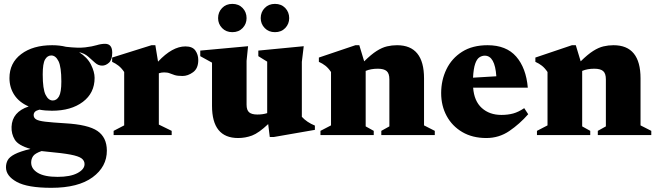

<svg xmlns="http://www.w3.org/2000/svg" viewBox="-20 -678 3298 964"><path d="M240.5 -122Q207 -122 178 -127.5Q161 -123 155 -116.2Q149 -109.5 149 -100Q149 -86.5 161.2 -78.8Q173.5 -71 207.5 -67Q241.5 -63 306.5 -59Q422.5 -52.5 469.2 -20.5Q516 11.5 516.5 77.5Q517 159 445 212Q373 265 238 265Q118 265 64 235.2Q10 205.5 10 162Q10 142 18.8 126Q27.5 110 54 96.2Q80.5 82.5 133 69.5Q72 52.5 54.2 23.2Q36.5 -6 38 -41.5Q41 -116 124 -143.5Q76.5 -164 52 -201.2Q27.5 -238.5 27.5 -286Q27.5 -362 86.5 -406.5Q145.5 -451 242 -451Q279.5 -451 311.5 -443Q372 -436 407.8 -440.2Q443.5 -444.5 465.5 -451.2Q487.5 -458 507.5 -458Q543.5 -458 543.5 -413.5Q543.5 -378 527.2 -363.2Q511 -348.5 493 -348.5Q473.5 -348.5 457.5 -362.8Q441.5 -377 423 -393.5Q404.5 -410 377 -416Q418.5 -390 436.8 -353.5Q455 -317 455 -287Q455 -211 396 -166.5Q337 -122 240.5 -122ZM245 -173.5Q264.5 -173.5 276.2 -194Q288 -214.5 288 -269Q288 -342 273.8 -370.8Q259.5 -399.5 237.5 -399.5Q218 -399.5 206.2 -379.2Q194.5 -359 194.5 -304Q194.5 -231 208.8 -202.2Q223 -173.5 245 -173.5ZM136.5 138Q136.5 170 170 190Q203.5 210 269 210Q333.5 210 369 191Q404.5 172 404.5 146Q404.5 128.5 389.5 117.2Q374.5 106 334 98.2Q293.5 90.5 216 83.5Q201.5 82 188.5 80.5Q155.5 92 146 106.2Q136.5 120.5 136.5 138Z M911 -445Q946.5 -445 961 -424.2Q975.5 -403.5 975.5 -376.5Q975.5 -334.5 949.5 -315.5Q923.5 -296.5 896.5 -296.5Q871 -296.5 857 -301Q843 -305.5 832 -310Q821 -314.5 804 -314.5Q789.5 -314.5 777.5 -310V-52.5L842 -21V0H550.5V-21L603.5 -48.5V-316.5Q590 -336.5 575.2 -348Q560.5 -359.5 543 -367.5V-389L740.5 -451H760L773.5 -368.5Q845 -445 911 -445Z M1218 -152.5Q1218 -125 1231 -114Q1244 -103 1272 -103Q1300 -103 1321.5 -110V-368.5L1277 -396V-424L1505 -446L1495.5 -367.5V-91.5Q1520.5 -64 1561 -47.5V-26L1354 10H1334.5L1326.5 -55Q1279 -10 1245.5 2.5Q1212 15 1175.5 15Q1044.5 15 1044.5 -146.5V-363.5L985.5 -396V-424L1225.5 -446L1218 -372.5ZM1146.5 -516.5Q1115 -516.5 1095 -537.2Q1075 -558 1075 -587Q1075 -617 1095 -637.8Q1115 -658.5 1146.5 -658.5Q1178.5 -658.5 1198.2 -637.8Q1218 -617 1218 -587Q1218 -558 1198.2 -537.2Q1178.5 -516.5 1146.5 -516.5ZM1360.5 -516.5Q1329 -516.5 1309 -537.2Q1289 -558 1289 -587Q1289 -617 1309 -637.8Q1329 -658.5 1360.5 -658.5Q1392.5 -658.5 1412.2 -637.8Q1432 -617 1432 -587Q1432 -558 1412.2 -537.2Q1392.5 -516.5 1360.5 -516.5Z M1894.5 -21 1935 -43.5V-279.5Q1935 -309.5 1921.2 -321.2Q1907.5 -333 1877 -333Q1842 -333 1816 -322V-43.5L1856.5 -21V0H1589V-21L1642 -48.5V-316.5Q1628.5 -336.5 1613.8 -348Q1599 -359.5 1581 -367.5V-389L1764.5 -451H1784L1808.5 -370Q1844 -405 1871.2 -422.2Q1898.5 -439.5 1923 -445.2Q1947.5 -451 1973.5 -451Q2109 -451 2109 -284.5V-48.5L2163 -21V0H1894.5Z M2428 -451Q2522 -451 2571.8 -393.8Q2621.5 -336.5 2630 -238H2355.5Q2360.5 -170.5 2399 -135.8Q2437.5 -101 2497.5 -101Q2530 -101 2556.5 -108.2Q2583 -115.5 2612 -135L2632 -104.5Q2589 -55.5 2537.2 -20.2Q2485.5 15 2422 15Q2352 15 2301 -15Q2250 -45 2222.5 -96Q2195 -147 2195 -210.5Q2195 -275.5 2221.5 -330.2Q2248 -385 2300 -418Q2352 -451 2428 -451ZM2414 -398.5Q2399.5 -398.5 2386.8 -390Q2374 -381.5 2365.8 -357.8Q2357.5 -334 2355 -288L2472 -295Q2465 -398.5 2414 -398.5Z M2981.5 -21 3022 -43.5V-279.5Q3022 -309.5 3008.2 -321.2Q2994.5 -333 2964 -333Q2929 -333 2903 -322V-43.5L2943.5 -21V0H2676V-21L2729 -48.5V-316.5Q2715.5 -336.5 2700.8 -348Q2686 -359.5 2668 -367.5V-389L2851.5 -451H2871L2895.5 -370Q2931 -405 2958.2 -422.2Q2985.5 -439.5 3010 -445.2Q3034.5 -451 3060.5 -451Q3196 -451 3196 -284.5V-48.5L3250 -21V0H2981.5Z"/></svg>

Font: Newsreader 16pt ExtraBold
Style: Regular
Weight: 800
Designer: Hugues Gentile
Foundry: Production Type
Version: Version 1.003; ttfautohint (v1.8.3)